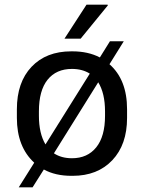

<svg xmlns="http://www.w3.org/2000/svg" viewBox="-20 -740 614 819"><path d="M440 -717 324 -575H255L349 -720H439ZM447 -466Q522 -400 522 -274V-237Q522 -123 459 -56.5Q396 10 290 10H285Q216 10 167 -17L119 59H60L126 -46Q52 -114 52 -237V-274Q52 -389 114.5 -455Q177 -521 284 -521H289Q356 -521 406 -495L449 -564H508ZM146 -246Q146 -171 174 -124L363 -426Q331 -446 287 -446Q220 -446 183 -400Q146 -354 146 -265ZM428 -246V-265Q428 -342 399 -389L210 -86Q242 -65 287 -65Q353 -65 390.5 -111.5Q428 -158 428 -246Z"/></svg>

Font: Chivo
Style: Regular
Weight: 400
Designer: Hector Gatti
Foundry: Omnibus-Type
Version: Version 1.007;PS 001.007;hotconv 1.0.88;makeotf.lib2.5.64775